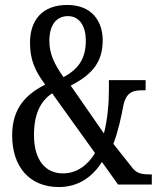

<svg xmlns="http://www.w3.org/2000/svg" viewBox="-20 -744 640 774"><path d="M217 10C301 10 356 -36 391 -91L456 0H592V-41H584C550 -41 530 -46 514 -67L437 -164C456 -214 468 -269 477 -317C489 -378 523 -380 558 -380H567V-421H419V-382C419 -330 414 -264 399 -206L265 -399C354 -444 394 -496 394 -582C394 -654 354 -724 251 -724C147 -724 101 -659 101 -572C101 -502 121 -459 162 -403C88 -365 29 -311 29 -198C29 -73 98 10 217 10ZM236 -433C196 -490 179 -529 179 -580C179 -640 205 -679 254 -679C302 -679 326 -636 326 -581C326 -510 299 -467 236 -433ZM234 -45C165 -45 117 -96 117 -200C117 -292 148 -339 190 -368L363 -127C335 -80 291 -45 234 -45Z"/></svg>

Font: Noto Serif Georgian ExtraCondensed
Style: Regular
Weight: 400
Width: 2
Designer: Monotype Design Team, Akaki Razmadze
Foundry: Google LLC
Version: Version 2.003